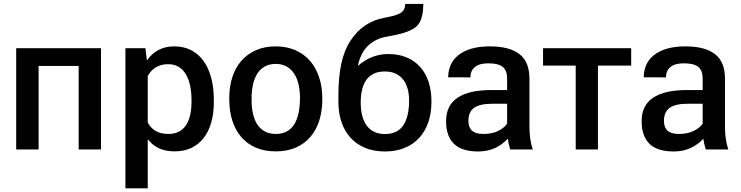

<svg xmlns="http://www.w3.org/2000/svg" viewBox="-20 -780 3866 1002"><path d="M507 0H390.5V-436H181.5V0H64.5V-528.5H507Z M751 203H634.5V-528.5H739L746.5 -464Q797.5 -538 889.5 -538Q939.5 -538 978 -518Q1016.5 -498 1042.8 -461.2Q1069 -424.5 1082.5 -372.8Q1096 -321 1096 -257.5V-247Q1096 -188.5 1082.5 -141Q1069 -93.5 1043 -60Q1017 -26.5 978.8 -8.2Q940.5 10 891 10Q800.5 10 752.5 -52H752Q751.5 -51.5 751 -51.5ZM859 -81Q890 -81 912.8 -92.5Q935.5 -104 950.2 -125.8Q965 -147.5 972.2 -178.8Q979.5 -210 979.5 -249.5V-257.5Q979.5 -298 972.2 -332.5Q965 -367 950.2 -392Q935.5 -417 912.5 -431Q889.5 -445 858 -445Q784.5 -445 751 -383V-140Q767.5 -110.5 793.8 -95.8Q820 -81 859 -81Z M1419.5 10Q1360.5 10 1315.2 -9.5Q1270 -29 1239.2 -64.8Q1208.5 -100.5 1192.5 -150.2Q1176.5 -200 1176.5 -261V-269Q1176.5 -328 1192.5 -377.5Q1208.5 -427 1239.5 -462.5Q1270.5 -498 1315.5 -518Q1360.5 -538 1418.5 -538Q1476 -538 1521.2 -518.2Q1566.5 -498.5 1597.8 -462.5Q1629 -426.5 1645.5 -376.5Q1662 -326.5 1662 -266V-261Q1662 -201.5 1646.5 -151.8Q1631 -102 1600.2 -66Q1569.5 -30 1524.2 -10Q1479 10 1419.5 10ZM1419.5 -81Q1453 -81 1476.8 -94Q1500.5 -107 1515.8 -131.5Q1531 -156 1538.2 -190.8Q1545.5 -225.5 1545.5 -269Q1545.5 -307 1538 -339.5Q1530.5 -372 1515 -395.8Q1499.5 -419.5 1475.5 -433Q1451.5 -446.5 1418.5 -446.5Q1386 -446.5 1362.2 -433.2Q1338.5 -420 1323.2 -396.2Q1308 -372.5 1300.5 -340Q1293 -307.5 1293 -269V-258.5Q1293 -217 1300.8 -184.2Q1308.5 -151.5 1324.2 -128.5Q1340 -105.5 1363.8 -93.2Q1387.5 -81 1419.5 -81Z M1989 10.5Q1931 10.5 1885.8 -8.2Q1840.5 -27 1809.5 -61Q1778.5 -95 1762.2 -142.5Q1746 -190 1746 -248V-282Q1746 -376 1761 -446.8Q1776 -517.5 1810 -569Q1874 -666 1984.5 -687Q2014.5 -692.5 2035.5 -698.2Q2056.5 -704 2069.5 -711.8Q2082.5 -719.5 2088.5 -731Q2094.5 -742.5 2094.5 -759.5H2189Q2189 -711.5 2178.2 -681.2Q2167.5 -651 2145 -635Q2122.5 -619.5 2086.8 -608.5Q2051 -597.5 2000 -589Q1942 -579.5 1902.5 -543.2Q1863 -507 1848 -438Q1848 -438 1848 -438Q1848 -438 1848.5 -438Q1848.5 -438 1848.5 -438Q1848.5 -438 1848.5 -438H1849Q1849 -437.5 1849.5 -437.5Q1919 -498 2007 -498Q2061 -498 2103 -480Q2145 -462 2173.5 -429.8Q2202 -397.5 2216.8 -352.2Q2231.5 -307 2231.5 -253V-247Q2231.5 -190 2215.5 -142.8Q2199.5 -95.5 2168.8 -61.5Q2138 -27.5 2092.8 -8.5Q2047.5 10.5 1989 10.5ZM1989 -80.5Q2053.5 -80.5 2084.2 -125.2Q2115 -170 2115 -256Q2115 -288.5 2107.5 -316.2Q2100 -344 2084.2 -364.2Q2068.5 -384.5 2044.8 -395.8Q2021 -407 1988 -407Q1955 -407 1931.2 -395.8Q1907.5 -384.5 1892.2 -363.5Q1877 -342.5 1869.8 -312.5Q1862.5 -282.5 1862.5 -244.5Q1862.5 -206.5 1870.2 -176.2Q1878 -146 1893.5 -124.8Q1909 -103.5 1932.8 -92Q1956.5 -80.5 1989 -80.5Z M2475.5 10.5Q2389.5 10.5 2348.8 -29.8Q2308 -70 2308 -147.5Q2308 -230.5 2368.2 -270.2Q2428.5 -310 2541.5 -310H2626.5V-370.5Q2626.5 -412.5 2603.5 -431Q2580.5 -449.5 2529 -449.5Q2481 -449.5 2458 -430Q2435 -410.5 2435 -376Q2406 -376 2377.5 -376.5H2375.5Q2372.5 -376.5 2369.5 -376.5H2367.5Q2365.5 -376.5 2363 -376.5H2361.5Q2358.5 -376.5 2356 -376.5H2354Q2353.5 -376.5 2352.5 -376.5H2350.5Q2349.5 -376.5 2349 -376.5H2328Q2326.5 -376.5 2325.5 -376.5H2323.5Q2322.5 -376.5 2321.5 -376.5H2319Q2319 -411.5 2332 -441Q2345 -470.5 2371.8 -492Q2398.5 -513.5 2439.5 -525.8Q2480.5 -538 2536.5 -538Q2639 -538 2691 -497.5Q2743 -457 2743 -369.5V-120.5Q2743 -50 2760.5 0H2642.5Q2638 -14.5 2635 -28.5Q2632 -42.5 2630 -56Q2601.5 -25 2562.8 -7.2Q2524 10.5 2475.5 10.5ZM2503.5 -81Q2547 -81 2578.8 -96.2Q2610.5 -111.5 2626.5 -134.5V-238.5H2547.5Q2484 -238.5 2454.2 -217.2Q2424.5 -196 2424.5 -149Q2424.5 -81 2500.5 -81Z M3100.5 0H2984.5V-437.5H2814V-528.5H3274V-437.5H3100.5Z M3496 10.5Q3410 10.5 3369.2 -29.8Q3328.5 -70 3328.5 -147.5Q3328.5 -230.5 3388.8 -270.2Q3449 -310 3562 -310H3647V-370.5Q3647 -412.5 3624 -431Q3601 -449.5 3549.5 -449.5Q3501.5 -449.5 3478.5 -430Q3455.5 -410.5 3455.5 -376Q3426.5 -376 3398 -376.5H3396Q3393 -376.5 3390 -376.5H3388Q3386 -376.5 3383.5 -376.5H3382Q3379 -376.5 3376.5 -376.5H3374.5Q3374 -376.5 3373 -376.5H3371Q3370 -376.5 3369.5 -376.5H3348.5Q3347 -376.5 3346 -376.5H3344Q3343 -376.5 3342 -376.5H3339.5Q3339.5 -411.5 3352.5 -441Q3365.5 -470.5 3392.2 -492Q3419 -513.5 3460 -525.8Q3501 -538 3557 -538Q3659.5 -538 3711.5 -497.5Q3763.5 -457 3763.5 -369.5V-120.5Q3763.5 -50 3781 0H3663Q3658.5 -14.5 3655.5 -28.5Q3652.5 -42.5 3650.5 -56Q3622 -25 3583.2 -7.2Q3544.5 10.5 3496 10.5ZM3524 -81Q3567.5 -81 3599.2 -96.2Q3631 -111.5 3647 -134.5V-238.5H3568Q3504.5 -238.5 3474.8 -217.2Q3445 -196 3445 -149Q3445 -81 3521 -81Z"/></svg>

Font: Roberto Sans Medium
Style: Regular
Weight: 500
Designer: Google (font) & Cristiano Sobral (main changes)
Version: Version 1.000;October 12, 2021;FontCreator 14.0.0.2814 64-bi